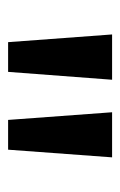

<svg xmlns="http://www.w3.org/2000/svg" viewBox="69 -823 298 476"><g transform="rotate(90 218.0 -585.0)"><path d="M177.7 -713.9 158.2 -456.1H84.5L65.4 -713.9ZM370.1 -713.9 351.1 -456.1H277.3L258.3 -713.9Z"/></g></svg>

Font: Open Sans SemiBold
Style: Regular
Weight: 600
Designer: Monotype Design Team
Foundry: Monotype Imaging Inc.
Version: Version 3.003; ttfautohint (v1.8.4)